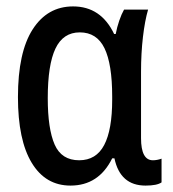

<svg xmlns="http://www.w3.org/2000/svg" viewBox="-20 -569 540 599"><path d="M200 10Q122 10 79 -61Q36 -132 36 -266Q36 -406 82 -477.5Q128 -549 208 -549Q295 -549 336 -463H341Q345 -484 352 -504.5Q359 -525 367 -539H442Q432 -505 426 -454Q420 -403 420 -345V-138Q420 -69 457 -69Q470 -69 484 -74V0Q470 10 434 10Q355 10 337 -75H330Q288 10 200 10ZM227 -69Q280 -69 305 -116.5Q330 -164 330 -258V-268Q330 -369 306 -418.5Q282 -468 229 -468Q177 -468 153 -417.5Q129 -367 129 -263Q129 -167 150.5 -118Q172 -69 227 -69Z"/></svg>

Font: Noto Sans Mono ExtraCondensed Medium
Style: Regular
Weight: 500
Width: 2
Designer: Monotype Design Team
Foundry: Monotype Imaging Inc.
Version: Version 2.014